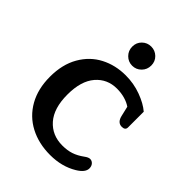

<svg xmlns="http://www.w3.org/2000/svg" viewBox="-201 -784 900 900"><g transform="rotate(45 249.0 -333.5)"><path d="M205 -618Q205 -645 223.5 -663Q242 -681 268 -681Q294 -681 312.5 -663Q331 -645 331 -618Q331 -591 312.5 -572.5Q294 -554 268 -554Q242 -554 223.5 -572.5Q205 -591 205 -618ZM32 -245Q32 -327 65.5 -385Q99 -443 155 -472Q211 -501 279 -501Q333 -501 381.5 -483Q430 -465 459 -440V-336Q459 -317 436 -317Q407 -317 399 -355L388 -402Q371 -414 346.5 -421Q322 -428 294 -428Q230 -428 189.5 -381Q149 -334 149 -244Q149 -153 191 -105.5Q233 -58 301 -58Q334 -58 359.5 -66.5Q385 -75 411 -94Q427 -106 438 -106Q450 -106 458.5 -96.5Q467 -87 467 -72Q467 -45 427 -21Q369 14 292 14Q216 14 157 -17Q98 -48 65 -106.5Q32 -165 32 -245Z"/></g></svg>

Font: Maitree Semibold
Style: Regular
Weight: 600
Designer: CadsonDemak Team
Foundry: CadsonDemak
Version: Version 1.000